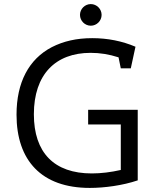

<svg xmlns="http://www.w3.org/2000/svg" viewBox="-20 -911 768 941"><path d="M420 10C492 10 581 -2 655 -27V-373H412V-301H572V-78C524 -67 475 -61 430 -61C245 -61 146 -163 146 -351C146 -546 252 -652 424 -652C470 -652 514 -645 561 -630L572 -576H621L644 -682C578 -710 507 -724 432 -724C355 -724 291 -709 234 -680C121 -621 61 -507 61 -349C61 -125 183 10 420 10ZM425 -785C454 -785 478 -809 478 -838C478 -867 454 -891 425 -891C396 -891 372 -867 372 -838C372 -809 396 -785 425 -785Z"/></svg>

Font: Frost Regular
Style: Regular
Weight: 400
Designer: Lee Frost
Foundry: Lee Frost for Ice Communication Norge AS
Version: Version 2.011;hotconv 1.0.107;makeotfexe 2.5.65593